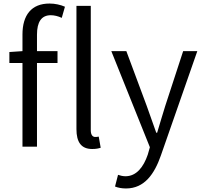

<svg xmlns="http://www.w3.org/2000/svg" viewBox="-20 -829 1148 1085"><path d="M107 -540 33 -535V-473H107V0H189V-473H305V-540H189V-633C189 -705 214 -743 267 -743C286 -743 308 -738 329 -728L347 -791C322 -802 291 -809 260 -809C157 -809 107 -743 107 -634ZM538 -57C527 -55 523 -55 518 -55C504 -55 493 -66 493 -93V-796H412V-99C412 -27 438 13 501 13C523 13 536 10 549 6Z M692 236C797 236 853 153 889 50L1095 -540H1015L914 -231C899 -184 883 -128 868 -79H863C845 -128 826 -184 809 -231L694 -540H609L827 3L815 45C791 115 751 167 689 167C674 167 658 163 647 159L630 225C647 232 668 236 692 236Z"/></svg>

Font: Genne Gothic Normal
Style: Regular
Weight: 350
Designer: Ryoko NISHIZUKA (kana & ideographs); Paul D. Hunt (Latin, Greek & Cyrillic); Wenlong ZHANG (bopomofo); Sandoll Communica
Foundry: Adobe Systems Incorporated
Version: Version 1.004;PS 1.004;hotconv 16.6.51;makeotf.lib2.5.65220